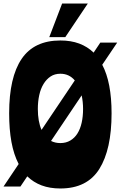

<svg xmlns="http://www.w3.org/2000/svg" viewBox="-34 -1060 686 1091"><path d="M309 -830Q369 -830 416 -812.5Q463 -795 498 -761L536 -818H632L547 -692Q600 -592 600 -416Q600 -211 530.5 -100Q461 11 309 11Q249 11 202.5 -6.5Q156 -24 121 -58L82 0H-14L72 -128Q44 -182 31 -253.5Q18 -325 18 -416Q18 -621 89 -725.5Q160 -830 309 -830ZM181 -441Q181 -370 202 -322L391 -603Q359 -641 309 -641Q277 -641 253.5 -625.5Q230 -610 213.5 -583Q197 -556 189 -519.5Q181 -483 181 -441ZM319 -1040H465L337 -849H246ZM309 -247Q341 -247 365.5 -261.5Q390 -276 406 -301.5Q422 -327 430 -362.5Q438 -398 438 -441Q438 -481 430 -518L256 -259Q280 -247 309 -247Z"/></svg>

Font: Ranchers
Style: Regular
Weight: 400
Designer: Pablo Impallari, Brenda Gallo
Foundry: Pablo Impallari, Brenda Gallo
Version: Version 1.000; ttfautohint (v0.8) -G 200 -r 50